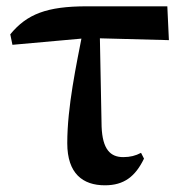

<svg xmlns="http://www.w3.org/2000/svg" viewBox="-20 -559 568 596"><path d="M18.6 -419.9 253.7 -441 504.3 -434.4 499.4 -539.4H249.8C124.8 -539.4 63.5 -515.1 11.9 -452.5ZM305.7 16.2C365.2 16.2 400.2 -11.3 427 -66.6L417.8 -84.6C401 -75.6 384 -71.3 362.5 -71.3C322.6 -71.3 298.1 -95.3 295.4 -165.9L289.7 -459.8H236.8C216.8 -356.6 188.8 -227.3 188.8 -114.6C188.8 -20 237.2 16.2 305.7 16.2Z"/></svg>

Font: Source Han Serif TW VF
Style: Regular
Weight: 250
Designer: Ryoko NISHIZUKA 西塚涼子 (kana & ideographs); Frank Grießhammer (Latin, Greek & Cyrillic); Wenlong ZHANG 张文龙 (bopomofo); San
Foundry: Adobe
Version: Version 2.002;hotconv 1.1.0;makeotfexe 2.6.0